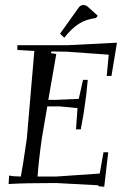

<svg xmlns="http://www.w3.org/2000/svg" viewBox="-20 -710 478 751"><path d="M214.8 -578.1 288.1 -680.7Q294.9 -690.4 306.6 -690.4Q314.5 -690.4 322.3 -684.6L362.3 -648.4L355.5 -639.6Q316.4 -634.8 288.1 -616.7Q259.8 -598.6 231.4 -562.5ZM13.7 9.8 15.6 -23.4Q35.2 -19.5 61.5 -19.5Q68.4 -52.7 85 -168.9L114.3 -510.7L47.9 -514.6V-533.2H244.1L437.5 -543L416 -413.1H397.5L405.3 -496.1L241.2 -507.8L181.6 -508.8L178.7 -502L200.2 -499L168.9 -319.3H195.3L288.1 -323.2L304.7 -397.5H323.2Q318.4 -341.8 312.5 -303.7Q308.6 -270.5 295.9 -204.1H277.3L283.2 -287.1L212.9 -293.9H165L143.6 -168.9Q130.9 -79.1 127 -19.5H200.2L370.1 -31.2L384.8 -114.3H403.3L387.7 20.5L366.2 18.6L363.3 14.6L199.2 5.9Q74.2 5.9 13.7 9.8Z"/></svg>

Font: Kleymisska
Style: Regular
Weight: 500
Italic angle: -8°
Designer: gluk
Foundry: gluk
Version: Version 0.298